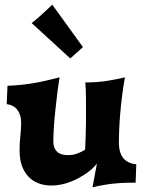

<svg xmlns="http://www.w3.org/2000/svg" viewBox="-20 -784 618 824"><path d="M490.2 -173.8Q490.2 -127.9 509.5 -105Q528.8 -82 564.9 -79.1L562 0H555.2Q526.9 0 503.7 1.2Q480.5 2.4 459.7 4.9Q439 7.3 418.9 11Q398.9 14.6 377 20L396 -82Q382.8 -64.9 361.6 -48.3Q340.3 -31.7 314.2 -18.1Q288.1 -4.4 258.8 3.9Q229.5 12.2 200.2 12.2Q170.9 12.2 146 2.9Q121.1 -6.3 102.8 -25.1Q84.5 -43.9 74.2 -72Q64 -100.1 64 -138.2Q64 -170.4 67.4 -201.4Q70.8 -232.4 70.8 -258.8Q70.8 -273.9 66.9 -287.4Q63 -300.8 55.4 -311.3Q47.9 -321.8 36.1 -328.6Q24.4 -335.4 8.8 -336.9L12.2 -416Q44.9 -417 75 -420.4Q105 -423.8 132.3 -428.7Q159.7 -433.6 185.3 -439.7Q210.9 -445.8 235.8 -452.1Q230.5 -420.4 225.8 -383.1Q221.2 -345.7 217.3 -308.6Q213.4 -271.5 211.2 -237.3Q209 -203.1 209 -178.2Q209 -161.1 213.9 -149.7Q218.8 -138.2 227.1 -131.1Q235.4 -124 247.1 -121.1Q258.8 -118.2 272.9 -118.2Q293.5 -118.2 312.5 -125.5Q331.5 -132.8 345.2 -141.1Q345.7 -151.4 346.4 -168.5Q347.2 -185.5 347.9 -207.3Q348.6 -229 348.9 -253.9Q349.1 -278.8 349.1 -304.2Q349.1 -334.5 348.9 -366.2Q348.6 -397.9 346.2 -430.2Q397.5 -430.2 441.4 -437.3Q485.4 -444.3 516.1 -452.1Q508.3 -409.2 503.2 -366.5Q498 -323.7 495.1 -286.4Q492.2 -249 491.2 -219.5Q490.2 -189.9 490.2 -173.8ZM281.7 -533.2 115.7 -685.1Q124 -690.9 136.5 -701.7Q148.9 -712.4 161.9 -724.1Q174.8 -735.8 186.3 -746.8Q197.8 -757.8 204.1 -764.2L335.9 -582Z"/></svg>

Font: Simonetta
Style: Black
Weight: 900
Designer: Gayaneh Bagdasaryan
Foundry: Brownfox
Version: Version 1.002